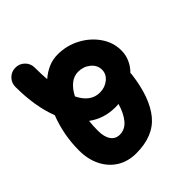

<svg xmlns="http://www.w3.org/2000/svg" viewBox="-154 -651 909 909"><g transform="rotate(45 300.0 -196.5)"><path d="M-64.5 -22Q-64.5 -48.8 -45.7 -67.9Q-26.9 -86.9 0 -86.9Q43 -86.9 80.6 -89.8Q58.1 -115.7 45.4 -145Q32.7 -174.3 32.7 -207Q32.7 -268.1 60.3 -319.8Q87.9 -371.6 133.5 -403.1Q179.2 -434.6 232.9 -434.6Q263.2 -434.6 290 -422.6Q316.9 -410.6 338.4 -389.2Q344.2 -389.6 350.1 -388.7Q487.8 -371.1 557.6 -313.2Q627.4 -255.4 627.4 -140.1Q627.4 -85.4 602.1 -44.4Q576.7 -3.4 531 19.5Q485.4 42.5 425.3 42.5Q322.3 42.5 226.6 5.4Q130.9 42.5 0 42.5Q-26.9 42.5 -45.7 23.7Q-64.5 4.9 -64.5 -22ZM159.2 -218.8Q159.2 -189 178.7 -165.3Q198.2 -141.6 231.4 -125Q265.6 -141.6 283.9 -165.8Q302.2 -189.9 302.2 -222.2Q302.2 -255.4 282.2 -280.3Q262.2 -305.2 232.9 -305.2Q201.7 -305.2 180.4 -279.3Q159.2 -253.4 159.2 -218.8ZM403.3 -225.1Q403.3 -185.5 392.3 -151.9Q381.3 -118.2 360.4 -90.3Q391.1 -86.9 422.9 -86.9Q464.4 -86.9 487.1 -102.8Q509.8 -118.7 509.8 -147Q509.8 -182.1 481 -206.5Q452.1 -231 402.3 -245.6Q403.3 -235.4 403.3 -225.1Z"/></g></svg>

Font: Mikhak-DS1-FD Bold
Style: Bold
Weight: 700
Designer: Amin Abedi
Version: Version 3.2